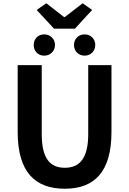

<svg xmlns="http://www.w3.org/2000/svg" viewBox="-20 -1139 788 1173"><path d="M519 -530V-320C519 -166 462 -114 376 -114C289 -114 235 -166 235 -320V-741H161H88V-333C88 -88 194 14 376 14C556 14 661 -88 661 -333V-741H519ZM490 -1021 543 -1078 485 -1119 376 -1035H371L263 -1119L204 -1078L257 -1021L310 -964H438ZM297 -910C286 -922 269 -929 250 -929C212 -929 186 -901 186 -864C186 -827 212 -799 250 -799C269 -799 286 -806 297 -818C309 -829 316 -846 316 -864C316 -883 309 -899 297 -910ZM544 -910C532 -922 516 -929 497 -929C459 -929 432 -901 432 -864C432 -827 459 -799 497 -799C516 -799 532 -806 544 -818C555 -829 562 -846 562 -864C562 -883 555 -899 544 -910Z"/></svg>

Font: GenSekiGothic2 TW B
Style: Regular
Weight: 700
Version: Version 2.100;PS 2.1;hotconv 16.6.51;makeotf.lib2.5.65220 DE